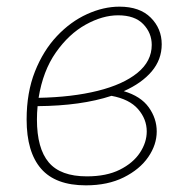

<svg xmlns="http://www.w3.org/2000/svg" viewBox="-20 -550 576 577"><path d="M238 7Q147 7 103.5 -43Q60 -93 60 -191Q60 -272 85 -335Q110 -398 151 -441.5Q192 -485 241.5 -507.5Q291 -530 339 -530Q400 -530 433 -497Q466 -464 466 -417Q466 -371 436 -335.5Q406 -300 352 -276Q403 -261 427 -227.5Q451 -194 451 -155Q451 -115 425.5 -78Q400 -41 352 -17Q304 7 238 7ZM335 -504Q288 -504 237.5 -476Q187 -448 148 -392.5Q109 -337 96 -256Q197 -258 273.5 -277Q350 -296 393 -331Q436 -366 436 -415Q436 -451 410.5 -477.5Q385 -504 335 -504ZM91 -191Q91 -104 126.5 -62Q162 -20 241 -20Q300 -20 340 -40Q380 -60 400.5 -91Q421 -122 421 -155Q421 -192 395 -222Q369 -252 315 -262Q224 -232 93 -231Q91 -211 91 -191Z"/></svg>

Font: Bitter ExtraLight
Style: Italic
Weight: 200
Italic angle: -9°
Designer: Sol Matas, and Bitter project Authors
Foundry: Sol Matas
Version: Version 2.001